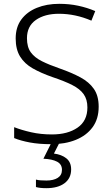

<svg xmlns="http://www.w3.org/2000/svg" viewBox="-20 -744 586 1004"><path d="M496 -186Q496 -122 464 -78.5Q432 -35 376 -12.5Q320 10 248 10Q184 10 136 1Q88 -8 54 -22V-79Q92 -64 142.5 -52.5Q193 -41 252 -41Q334 -41 385.5 -76.5Q437 -112 437 -182Q437 -224 417.5 -251.5Q398 -279 357.5 -299.5Q317 -320 254 -341Q194 -362 151 -386.5Q108 -411 85 -448.5Q62 -486 62 -543Q62 -602 91.5 -642Q121 -682 172.5 -703Q224 -724 290 -724Q342 -724 389 -714Q436 -704 478 -686L458 -636Q374 -672 288 -672Q214 -672 167.5 -639.5Q121 -607 121 -544Q121 -498 141 -470.5Q161 -443 199 -424Q237 -405 292 -386Q355 -364 400.5 -339.5Q446 -315 471 -279Q496 -243 496 -186ZM352 142Q352 188 317.5 214Q283 240 222 240Q188 240 168 234V195Q178 198 192 199Q206 200 223 200Q260 200 282 186Q304 172 304 144Q304 115 278.5 101.5Q253 88 207 86L250 0H292L262 59Q302 64 327 84Q352 104 352 142Z"/></svg>

Font: BC Sans Light
Style: Regular
Weight: 300
Designer: Monotype Design Team
Foundry: Monotype Imaging Inc.
Version: Version 2.000;GOOG;noto-source:20170915:90ef993387c0